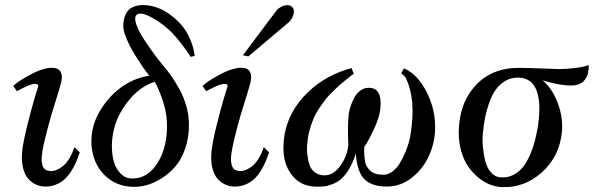

<svg xmlns="http://www.w3.org/2000/svg" viewBox="-20 -734 2381 770"><path d="M299.8 -123Q292.5 -101.1 284.7 -83Q276.9 -64.9 264.6 -46.1Q252.4 -27.3 238.5 -14.6Q224.6 -2 204.8 6.1Q185.1 14.2 162.1 14.2Q143.1 14.2 125.7 6.8Q108.4 -0.5 94 -16.1Q79.6 -31.7 72.5 -59.8Q65.4 -87.9 68.8 -125Q72.3 -162.1 88.6 -228Q105 -293.9 119.1 -341.8L133.8 -389.2Q129.4 -413.1 52.2 -370.6Q49.3 -369.1 47.9 -368.2L33.2 -389.2Q49.8 -405.8 91.6 -429.2Q133.3 -452.6 159.2 -458Q182.6 -464.8 202.1 -460.7Q221.7 -456.5 227.1 -436Q230 -423.8 224.6 -401.4Q219.2 -378.9 202.1 -325.4Q185.1 -272 172.9 -226.1Q164.6 -194.3 159.4 -172.6Q154.3 -150.9 150.6 -130.1Q147 -109.4 147 -96.2Q147 -83 149.9 -72.3Q152.8 -61.5 159.4 -55.9Q166 -50.3 176.8 -48.8Q199.7 -43.9 229.2 -65.4Q258.8 -86.9 278.8 -144Z M760.7 -511.2Q760.7 -509.3 753.2 -508.1Q745.6 -506.8 745.6 -504.9Q730.5 -528.8 705.1 -561.5Q679.7 -594.2 655.8 -616.2Q620.1 -648.4 580.1 -668.2Q540 -688 527.3 -673.8Q517.1 -663.1 526.9 -635.3Q536.6 -607.4 559.8 -572.5Q583 -537.6 602.1 -512.2Q621.1 -486.8 638.7 -465.8Q654.8 -447.3 668.9 -426.5Q683.1 -405.8 700 -375.5Q716.8 -345.2 727.1 -309.1Q737.3 -272.9 737.8 -236.8Q738.3 -183.1 722.9 -138.7Q707.5 -94.2 682.9 -65.9Q658.2 -37.6 627.2 -18.3Q596.2 1 566.7 8.8Q537.1 16.6 510.7 15.1Q453.6 13.2 411.9 -20.5Q370.1 -54.2 354.5 -108.6Q338.9 -163.1 353.5 -224.1Q361.8 -257.8 382.3 -291.7Q402.8 -325.7 431.6 -354.7Q460.4 -383.8 499 -404.3Q537.6 -424.8 578.6 -430.2Q556.2 -458 524.9 -507.8Q493.7 -557.6 480.5 -597.2Q470.2 -625 477.1 -656Q483.9 -687 504.4 -701.2Q534.7 -719.2 580.6 -711.2Q626.5 -703.1 665.5 -672.9Q712.9 -637.2 734.9 -593Q756.8 -548.8 760.7 -511.2ZM649.4 -244.1Q647.9 -286.6 630.9 -335.7Q613.8 -384.8 600.6 -405.8Q543.9 -388.2 499.8 -335.4Q455.6 -282.7 439.5 -225.1Q429.2 -189 428.7 -151.9Q428.2 -114.7 436.8 -85.2Q445.3 -55.7 464.6 -36.9Q483.9 -18.1 510.7 -18.1Q574.2 -18.1 613.8 -83.7Q653.3 -149.4 649.4 -244.1Z M1059.1 -123Q1051.8 -101.1 1043.9 -83Q1036.1 -64.9 1023.9 -46.1Q1011.7 -27.3 997.8 -14.6Q983.9 -2 964.1 6.1Q944.3 14.2 921.4 14.2Q902.3 14.2 885 6.8Q867.7 -0.5 853.3 -16.1Q838.9 -31.7 831.8 -59.8Q824.7 -87.9 828.1 -125Q831.5 -162.1 847.9 -228Q864.3 -293.9 878.4 -341.8L893.1 -389.2Q888.7 -413.1 811.5 -370.6Q808.6 -369.1 807.1 -368.2L792.5 -389.2Q809.1 -405.8 850.8 -429.2Q892.6 -452.6 918.5 -458Q941.9 -464.8 961.4 -460.7Q981 -456.5 986.3 -436Q989.3 -423.8 983.9 -401.4Q978.5 -378.9 961.4 -325.4Q944.3 -272 932.1 -226.1Q923.8 -194.3 918.7 -172.6Q913.6 -150.9 909.9 -130.1Q906.2 -109.4 906.2 -96.2Q906.2 -83 909.2 -72.3Q912.1 -61.5 918.7 -55.9Q925.3 -50.3 936 -48.8Q959 -43.9 988.5 -65.4Q1018.1 -86.9 1038.1 -144ZM1154.3 -703.1Q1162.1 -691.9 1156.2 -673.8Q1150.4 -655.8 1137.2 -644L976.1 -507.8L954.1 -512.2L1090.3 -693.8Q1097.7 -701.7 1109.1 -707.5Q1120.6 -713.4 1133.8 -713.1Q1147 -712.9 1154.3 -703.1Z M1725.1 -219.2Q1724.1 -161.6 1700 -108.6Q1675.8 -55.7 1631.3 -21Q1586.9 13.7 1533.2 14.2Q1511.7 14.2 1495.4 11.2Q1479 8.3 1462.4 -0.2Q1445.8 -8.8 1434.8 -22.9Q1423.8 -37.1 1416.3 -61.5Q1408.7 -85.9 1407.2 -119.1Q1396 -83 1380.4 -56.9Q1364.7 -30.8 1348.9 -16.8Q1333 -2.9 1313 4.6Q1293 12.2 1276.9 13.7Q1260.7 15.1 1240.2 14.2Q1180.2 11.2 1145 -39.3Q1109.9 -89.8 1118.2 -171.9Q1127.9 -269.5 1197.3 -345.9Q1266.6 -422.4 1370.1 -455.1Q1390.1 -460 1390.1 -460.9L1398.9 -437Q1398.9 -437.5 1397 -436.5Q1395 -435.5 1392.1 -433.6Q1389.2 -431.6 1386.2 -429.2Q1384.3 -427.7 1366 -412.8Q1347.7 -397.9 1340.3 -391.4Q1333 -384.8 1314.7 -366.9Q1296.4 -349.1 1286.6 -336.7Q1276.9 -324.2 1262 -302.7Q1247.1 -281.2 1238.8 -261.7Q1230.5 -242.2 1222.9 -216.6Q1215.3 -190.9 1212.9 -164.1Q1209.5 -140.1 1212.2 -116.2Q1214.8 -92.3 1221.2 -73.2Q1227.5 -54.2 1243.2 -42.5Q1258.8 -30.8 1281.2 -30.8Q1316.9 -30.8 1344.5 -68.6Q1372.1 -106.4 1377 -151.9Q1377 -157.2 1376.2 -174.1Q1375.5 -190.9 1375.5 -200.2Q1375.5 -209.5 1375.5 -224.4Q1375.5 -239.3 1376.5 -252.4Q1377.4 -265.6 1378.9 -278.8Q1381.3 -294.9 1387.2 -311.5Q1393.1 -328.1 1402.3 -344.7Q1411.6 -361.3 1426.8 -371.8Q1441.9 -382.3 1460 -381.8Q1515.1 -381.8 1504.9 -293.9Q1501 -261.2 1477.8 -212.2Q1454.6 -163.1 1440.9 -145Q1440.9 -142.1 1440.7 -129.6Q1440.4 -117.2 1441.2 -109.4Q1441.9 -101.6 1443.6 -88.9Q1445.3 -76.2 1450.4 -67.6Q1455.6 -59.1 1463.6 -50.5Q1471.7 -42 1485.4 -37.6Q1499 -33.2 1517.1 -33.2Q1536.1 -32.7 1553.7 -46.1Q1571.3 -59.6 1583.5 -79.6Q1595.7 -99.6 1605.5 -123.3Q1615.2 -147 1620.4 -166Q1625.5 -185.1 1627 -198.2Q1648.4 -334.5 1608.9 -418Q1606 -424.8 1600.8 -430.2Q1595.7 -435.5 1592.3 -437.5L1588.9 -439.9L1600.1 -460Q1617.7 -451.7 1630.9 -441.9Q1670.4 -411.1 1698 -350.3Q1725.6 -289.6 1725.1 -219.2Z M2340.8 -473.1Q2339.8 -472.7 2340.8 -468.5Q2341.8 -464.4 2340.6 -457Q2339.4 -449.7 2338.1 -441.4Q2336.9 -433.1 2332 -424.3Q2327.1 -415.5 2320.6 -408.2Q2314 -400.9 2302 -396.2Q2290 -391.6 2274.9 -391.1Q2259.8 -390.6 2241.7 -392.8Q2223.6 -395 2208.7 -398.2Q2193.8 -401.4 2181.4 -404.5Q2168.9 -407.7 2161.9 -409.9Q2154.8 -412.1 2155.3 -412.1Q2193.8 -380.9 2216.1 -322.8Q2238.3 -264.6 2233.9 -208Q2224.6 -106.9 2153.1 -42.7Q2081.5 21.5 1988.3 16.1Q1967.3 14.6 1944.8 6.1Q1922.4 -2.4 1899.7 -20.8Q1877 -39.1 1859.1 -64Q1841.3 -88.9 1830.3 -125.5Q1819.3 -162.1 1819.8 -205.1Q1821.3 -319.8 1887 -391.1Q1952.6 -462.4 2063 -461.9Q2078.1 -461.9 2108.6 -460.9Q2139.2 -460 2174.1 -458.7Q2209 -457.5 2218.3 -457Q2253.9 -457 2284.4 -460.9Q2314.9 -464.8 2327.6 -468.8ZM2135.3 -215.8Q2142.6 -258.8 2143.1 -294.4Q2143.6 -330.1 2135.7 -359.6Q2127.9 -389.2 2108.2 -405.8Q2088.4 -422.4 2057.1 -422.9Q2028.3 -422.9 2005.1 -408.7Q1981.9 -394.5 1967 -372.8Q1952.1 -351.1 1941.4 -320.6Q1930.7 -290 1925.3 -262Q1919.9 -233.9 1917 -202.1Q1913.6 -176.8 1916.5 -146Q1919.4 -115.2 1926 -88.6Q1932.6 -62 1948.5 -43.2Q1964.4 -24.4 1986.8 -22.9Q2014.6 -20.5 2037.8 -32.2Q2061 -43.9 2076.4 -63Q2091.8 -82 2104.2 -109.9Q2116.7 -137.7 2123.3 -162.6Q2129.9 -187.5 2135.3 -215.8Z"/></svg>

Font: GFS Olga
Style: Regular
Weight: 400
Designer: George Matthiopoulos
Foundry: George Matthiopoulos
Version: Version 1.0